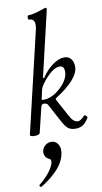

<svg xmlns="http://www.w3.org/2000/svg" viewBox="-111 -774 606 1141"><g transform="rotate(-10 192.0 -203.0)"><path d="M56.2 13.2Q25.9 13.2 28.8 1L168 -589.8Q175.8 -617.7 175.8 -637.2Q175.8 -672.9 143.1 -672.9Q138.7 -672.9 137.2 -679.4Q135.7 -686 137.7 -692.6Q139.6 -699.2 144 -699.2Q175.3 -699.2 235.8 -721.2Q246.1 -725.1 251 -725.1Q256.8 -725.1 256.8 -719.2Q256.8 -711.9 254.9 -706.1L164.1 -318.8L169.9 -314.9Q197.8 -358.9 236.8 -387.5Q275.9 -416 308.1 -416Q334 -416 348.9 -398.4Q363.8 -380.9 363.8 -350.1Q363.8 -277.3 220.2 -186Q213.4 -182.6 220.2 -170.9L272.9 -74.2Q295.9 -27.8 324.2 -27.8Q341.3 -27.8 363.8 -53.2Q368.2 -58.6 377 -51.5Q385.7 -44.4 382.8 -38.1Q366.2 -10.7 348.1 1.2Q330.1 13.2 303.2 13.2Q275.4 13.2 259 0.7Q242.7 -11.7 224.1 -46.9L166 -154.8Q159.7 -166 140.1 -166Q128.4 -166 124 -147.9L87.9 1Q85 13.2 56.2 13.2ZM144 -189Q196.3 -189 248 -236.6Q299.8 -284.2 299.8 -332Q299.8 -367.2 272.9 -367.2Q226.6 -367.2 165 -285.2Q150.4 -265.6 146 -248L136.2 -202.1Q133.8 -197.3 133.8 -194.8Q133.8 -189 144 -189ZM43 317.9Q38.6 320.3 34.2 314Q29.8 307.6 34.2 304.2Q65.9 279.8 92 248Q118.2 216.3 126 188Q129.4 168 120.1 164.1Q88.9 150.9 88.9 120.1Q88.9 97.2 105.7 81.1Q122.6 64.9 146 64.9Q168 64.9 181.9 82Q195.8 99.1 195.8 122.1Q195.8 153.8 180.7 185.1Q165.5 216.3 140.6 241.5Q115.7 266.6 92 284.7Q68.4 302.7 43 317.9Z"/></g></svg>

Font: Junicode SmCond
Style: Italic
Weight: 400
Width: 4
Italic angle: -11°
Designer: Peter S. Baker
Version: Version 2.206